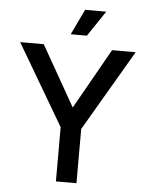

<svg xmlns="http://www.w3.org/2000/svg" viewBox="-60 -956 772 1005"><g transform="rotate(5 326.0 -454.0)"><path d="M272 0V-285L22 -710H146L326 -393L505 -710H629L380 -285V0ZM282 -774 346 -908H457L367 -774Z"/></g></svg>

Font: Geist Med
Style: Regular
Weight: 400
Designer: Basement.studio, Andrés Briganti, Mateo Zaragoza
Foundry: Basement.studio, Vercel, Andrés Briganti, Guido Ferreyra, Mateo Zaragoza
Version: Version 1.401